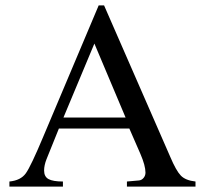

<svg xmlns="http://www.w3.org/2000/svg" viewBox="-20 -694 762 714"><path d="M707 0H452V-19L497 -23Q507 -24 514 -32.5Q521 -41 521 -52Q521 -78 502 -122L461 -216H199L153 -102Q144 -79 144 -60Q144 -37 160.5 -28Q177 -19 214 -19V0H15V-19Q57 -23 76 -49.5Q95 -76 141 -186L347 -674H367L613 -111Q635 -59 652.5 -41Q670 -23 707 -19ZM447 -257 331 -532 216 -257Z"/></svg>

Font: STIX
Style: Regular
Weight: 400
Designer: MicroPress Inc., with final additions and corrections provided by Coen Hoffman, Elsevier (retired)
Version: Version 1.1.1